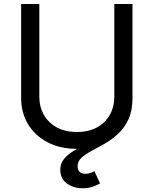

<svg xmlns="http://www.w3.org/2000/svg" viewBox="-20 -748 784 980"><path d="M372.6 11.7Q286.6 11.7 222.4 -22Q158.2 -55.7 123 -114.3Q87.9 -172.9 87.9 -247.6V-727.5H180.7V-254.9Q180.7 -202.6 203.9 -161.9Q227.1 -121.1 270 -97.7Q313 -74.2 372.6 -74.2Q432.1 -74.2 474.9 -97.7Q517.6 -121.1 540.5 -161.9Q563.5 -202.6 563.5 -254.9V-727.5H656.2V-247.6Q656.2 -172.9 621.1 -114.3Q585.9 -55.7 522.2 -22Q458.5 11.7 372.6 11.7ZM402.3 212.9Q355 212.9 321.3 188.5Q287.6 164.1 287.6 118.2Q287.6 87.4 305.7 64.7Q323.7 42 353.3 23.7Q382.8 5.4 418.2 -12.2Q453.6 -29.8 489 -50.3Q524.4 -70.8 554 -97.4Q583.5 -124 601.6 -160.6Q619.6 -197.3 619.6 -247.6H656.2Q656.2 -183.6 636 -139.6Q615.7 -95.7 583.7 -65.9Q551.8 -36.1 516.1 -15.6Q480.5 4.9 448.5 21.7Q416.5 38.6 396.2 56.9Q376 75.2 376 100.6Q376 118.7 386 128.9Q396 139.2 416.5 139.2Q430.2 139.2 441.4 135Q452.6 130.9 461.9 125.5L490.7 188.5Q476.1 196.8 454.3 204.8Q432.6 212.9 402.3 212.9Z"/></svg>

Font: Inter Variable LoSnoCo
Style: Regular
Weight: 400
Designer: Rasmus Andersson
Foundry: rsms
Version: Version 4.000;git-a52131595; featfreeze: case,dlig,ss01,ss02